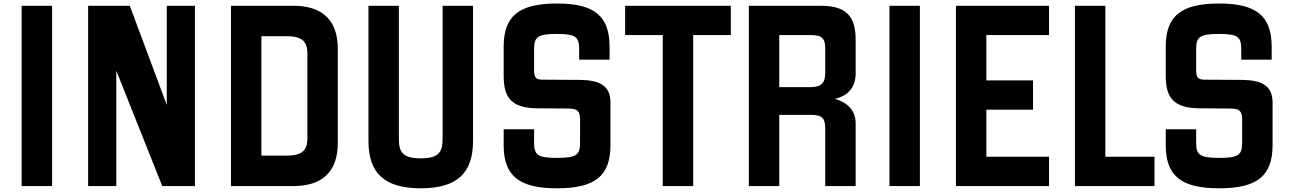

<svg xmlns="http://www.w3.org/2000/svg" viewBox="-20 -1032 7160 1065"><path d="M100 0H268.8V-1000H100Z M468.8 0H625V-640L880 0H1061.2V-1000H905V-450L700 -1000H468.8Z M1261.2 0H1607.5C1757.5 0 1853.8 -70 1853.8 -240V-760C1853.8 -930 1757.5 -1000 1607.5 -1000H1261.2ZM1430 -168.8V-831.2H1568.8C1651.2 -831.2 1685 -806.2 1685 -735V-265C1685 -193.8 1651.2 -168.8 1568.8 -168.8Z M2313.8 12.5C2520 12.5 2603.8 -76.2 2603.8 -250V-1000H2435V-261.2C2435 -190 2415 -153.8 2313.8 -153.8C2212.5 -153.8 2192.5 -190 2192.5 -261.2V-1000H2023.8V-250C2023.8 -76.2 2107.5 12.5 2313.8 12.5Z M3070 12.5C3282.5 12.5 3366.2 -57.5 3366.2 -227.5V-462.5C3366.2 -556.2 3307.5 -587.5 3197.5 -588.8L2996.2 -590C2955 -590 2942.5 -596.2 2942.5 -643.8V-760C2942.5 -827.5 2962.5 -843.8 3070 -843.8C3172.5 -843.8 3192.5 -827.5 3192.5 -760V-701.2H3361.2V-772.5C3361.2 -942.5 3277.5 -1012.5 3070 -1012.5C2857.5 -1012.5 2773.8 -942.5 2773.8 -772.5V-611.2C2773.8 -491.2 2816.2 -432.5 2960 -431.2L3132.5 -430C3185 -430 3197.5 -413.8 3197.5 -367.5V-240C3197.5 -172.5 3177.5 -156.2 3070 -156.2C2962.5 -156.2 2942.5 -172.5 2942.5 -240V-315H2773.8V-227.5C2773.8 -57.5 2857.5 12.5 3070 12.5Z M3656.2 0H3825V-837.5H4033.8V-1000H3447.5V-837.5H3656.2Z M4133.8 0H4302.5V-395H4477.5C4541.2 -395 4557.5 -375 4557.5 -318.8V0H4726.2V-347.5C4726.2 -421.2 4678.8 -463.8 4611.2 -483.8C4681.2 -498.8 4726.2 -546.2 4726.2 -623.8V-811.2C4726.2 -945 4671.2 -1000 4532.5 -1000H4133.8ZM4302.5 -548.8V-837.5H4477.5C4541.2 -837.5 4557.5 -817.5 4557.5 -761.2V-627.5C4557.5 -571.2 4535 -548.8 4475 -548.8Z M4913.8 0H5082.5V-1000H4913.8Z M5282.5 0H5798.8V-162.5H5451.2V-423.8H5710V-586.2H5451.2V-837.5H5798.8V-1000H5282.5Z M5942.5 0H6383.8V-162.5H6111.2V-1000H5942.5Z M6742.5 12.5C6955 12.5 7038.8 -57.5 7038.8 -227.5V-462.5C7038.8 -556.2 6980 -587.5 6870 -588.8L6668.8 -590C6627.5 -590 6615 -596.2 6615 -643.8V-760C6615 -827.5 6635 -843.8 6742.5 -843.8C6845 -843.8 6865 -827.5 6865 -760V-701.2H7033.8V-772.5C7033.8 -942.5 6950 -1012.5 6742.5 -1012.5C6530 -1012.5 6446.2 -942.5 6446.2 -772.5V-611.2C6446.2 -491.2 6488.8 -432.5 6632.5 -431.2L6805 -430C6857.5 -430 6870 -413.8 6870 -367.5V-240C6870 -172.5 6850 -156.2 6742.5 -156.2C6635 -156.2 6615 -172.5 6615 -240V-315H6446.2V-227.5C6446.2 -57.5 6530 12.5 6742.5 12.5Z"/></svg>

Font: Basalte Marquee
Style: Regular
Weight: 400
Designer: Ange Degheest & Benjamin Gomez & Eugénie Bidaut
Foundry: Velvetyne Type Foundry
Version: Version 1.000;FEAKit 1.0